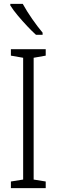

<svg xmlns="http://www.w3.org/2000/svg" viewBox="-20 -967 291 987"><path d="M215 0H36V-34L99 -44V-670L36 -681V-714H215V-681L153 -670V-44L215 -34ZM97 -947Q118 -909 145.5 -869.5Q173 -830 199 -799V-788H165Q145 -806 120 -832.5Q95 -859 71.5 -887Q48 -915 33 -939V-947Z"/></svg>

Font: Noto Sans Hebrew ExtraCondensed Light
Style: Regular
Weight: 300
Width: 2
Designer: Monotype Design Team
Foundry: Monotype Imaging Inc.
Version: Version 2.004; ttfautohint (v1.8.4.7-5d5b)